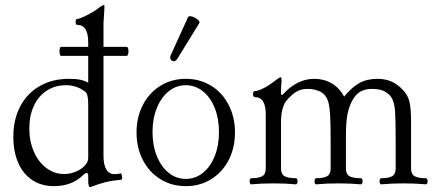

<svg xmlns="http://www.w3.org/2000/svg" viewBox="-20 -745 1776 780"><path d="M476.1 -22Q476.1 -15.1 473.1 -15.1Q436 -11.7 408.4 -4.9Q380.9 2 345.7 15.6Q342.8 15.6 340.6 8.8Q338.4 2 338.4 -8.8V-30.8Q338.4 -42 333 -42Q326.2 -42 319.3 -35.2Q272.9 11.2 199.2 11.2Q148.9 11.2 111.6 -13.2Q74.2 -37.6 54.2 -83Q34.2 -128.4 34.2 -189.9Q34.2 -259.8 62.3 -313Q90.3 -366.2 141.6 -395.5Q192.9 -424.8 259.8 -424.8Q288.1 -424.8 305.9 -421.1Q323.7 -417.5 338.4 -408.7V-518.1H228Q225.1 -518.1 223.4 -523.4Q221.7 -528.8 221.7 -536.6Q221.7 -543.9 223.4 -549.3Q225.1 -554.7 228 -554.7H338.4V-573.2Q338.4 -644 293.5 -644Q290.5 -644 288.8 -647.5Q287.1 -650.9 287.1 -656.2Q287.1 -661.1 288.8 -664.6Q290.5 -668 293.5 -668Q303.2 -668 334 -683.6Q364.7 -699.2 379.4 -711.4Q387.7 -718.3 393.6 -721.4Q399.4 -724.6 402.3 -724.6Q404.3 -724.6 404.3 -722.7Q404.3 -704.6 401.9 -672.9Q400.4 -659.2 400.4 -645V-554.7H495.1Q498 -554.7 500 -549.3Q502 -543.9 502 -536.6Q502 -529.3 500 -523.7Q498 -518.1 495.1 -518.1H400.4V-112.8Q400.4 -75.7 411.9 -56.6Q423.3 -37.6 444.8 -37.6Q458 -37.6 470.7 -40.5Q472.7 -41 474.4 -34.4Q476.1 -27.8 476.1 -22ZM240.7 -38.1Q259.3 -38.1 277.3 -43.7Q295.4 -49.3 310.5 -60.1Q338.4 -79.1 338.4 -105V-321.8Q338.4 -363.3 326.7 -372.1Q291.5 -398.9 248.5 -398.9Q204.1 -398.9 170.2 -377Q136.2 -355 117.7 -315.2Q99.1 -275.4 99.1 -223.1Q99.1 -170.9 117.7 -128.7Q136.2 -86.4 168.5 -62.3Q200.7 -38.1 240.7 -38.1Z M534.7 -207Q534.7 -269 560.5 -318.8Q586.4 -368.7 632.1 -396.7Q677.7 -424.8 734.9 -424.8Q792 -424.8 837.6 -396.7Q883.3 -368.7 908.9 -318.8Q934.6 -269 934.6 -207Q934.6 -144.5 908.9 -94.7Q883.3 -44.9 837.6 -16.8Q792 11.2 734.9 11.2Q677.7 11.2 632.1 -16.8Q586.4 -44.9 560.5 -94.7Q534.7 -144.5 534.7 -207ZM734.9 -18.1Q773.4 -18.1 804.2 -42.7Q835 -67.4 852.3 -110.6Q869.6 -153.8 869.6 -208.5Q869.6 -263.2 852.3 -306.4Q835 -349.6 804.2 -374.3Q773.4 -398.9 734.9 -398.9Q696.3 -398.9 665.5 -374.3Q634.8 -349.6 617.2 -306.2Q599.6 -262.7 599.6 -208.5Q599.6 -154.3 617.2 -110.8Q634.8 -67.4 665.5 -42.7Q696.3 -18.1 734.9 -18.1ZM685.5 -496.1Q680.2 -496.1 675.8 -500.7Q671.4 -505.4 671.4 -511.7Q671.4 -516.1 673.3 -520L743.7 -674.8Q746.1 -679.2 752.4 -679.2Q759.8 -679.2 770 -674.1Q780.3 -668.9 786.4 -662.4Q792.5 -655.8 789.6 -650.9L700.2 -505.9Q693.8 -496.1 685.5 -496.1Z M994.1 -8.8Q994.1 -13.7 995.8 -17.3Q997.6 -21 1000.5 -21Q1031.7 -21 1045.7 -29.3Q1059.6 -37.6 1059.6 -60.5V-281.2Q1059.6 -350.6 1014.6 -350.6Q1011.7 -350.6 1009.8 -354.2Q1007.8 -357.9 1007.8 -362.8Q1007.8 -367.7 1009.8 -371.3Q1011.7 -375 1014.6 -375Q1027.8 -375 1050.8 -386.7Q1073.7 -398.4 1098.6 -418Q1115.7 -431.2 1120.6 -431.2Q1124 -431.2 1124 -417.5Q1121.1 -394 1121.1 -361.3L1127.4 -359.4Q1185.5 -424.8 1256.8 -424.8Q1295.9 -424.8 1327.1 -406.7Q1358.4 -388.7 1377.9 -352.5Q1408.7 -390.1 1439.7 -407.5Q1470.7 -424.8 1513.7 -424.8Q1544.9 -424.8 1570.8 -413.6Q1596.7 -402.3 1620.1 -376Q1637.7 -356.9 1643.8 -329.6Q1649.9 -302.2 1649.9 -248V-60.5Q1649.9 -37.6 1664.3 -29.3Q1678.7 -21 1710.4 -21Q1713.4 -21 1715.3 -17.3Q1717.3 -13.7 1717.3 -8.8Q1717.3 -3.9 1715.3 0Q1713.4 3.9 1710.4 3.9Q1669.9 0 1619.6 0Q1569.3 0 1528.3 3.9Q1525.4 3.9 1523.7 0.2Q1522 -3.4 1522 -8.8Q1522 -13.7 1523.7 -17.3Q1525.4 -21 1528.3 -21Q1559.6 -21 1573.5 -29.3Q1587.4 -37.6 1587.4 -60.5V-172.9Q1587.4 -258.3 1585 -292.5Q1582.5 -326.7 1572.3 -345.7Q1563 -362.3 1543.7 -373Q1524.4 -383.8 1493.2 -383.8Q1463.4 -383.8 1445.1 -373.5Q1426.8 -363.3 1413.6 -340.8Q1399.4 -317.4 1392.3 -283.9Q1385.3 -250.5 1385.3 -195.3V-60.5Q1385.3 -37.6 1399.7 -29.3Q1414.1 -21 1446.3 -21Q1449.2 -21 1451.2 -17.3Q1453.1 -13.7 1453.1 -8.8Q1453.1 -3.9 1451.2 0Q1449.2 3.9 1446.3 3.9Q1405.3 0 1355.5 0Q1304.7 0 1264.2 3.9Q1261.2 3.9 1259.5 0.2Q1257.8 -3.4 1257.8 -8.8Q1257.8 -13.7 1259.5 -17.3Q1261.2 -21 1264.2 -21Q1295.4 -21 1309.3 -29.3Q1323.2 -37.6 1323.2 -60.5V-172.9Q1323.2 -242.7 1321 -279.8Q1318.8 -316.9 1312 -336.4Q1302.7 -362.3 1280.3 -373Q1257.8 -383.8 1231.4 -383.8Q1209 -383.8 1193.8 -377.4Q1178.7 -371.1 1163.1 -356.4Q1149.4 -344.2 1141.1 -332.8Q1132.8 -321.3 1127.2 -300.3Q1121.6 -279.3 1121.6 -246.6V-60.5Q1121.6 -37.6 1136 -29.3Q1150.4 -21 1182.1 -21Q1185.1 -21 1187 -17.3Q1189 -13.7 1189 -8.8Q1189 -3.9 1187 0Q1185.1 3.9 1182.1 3.9Q1141.6 0 1091.8 0Q1041 0 1000.5 3.9Q997.6 3.9 995.8 0.2Q994.1 -3.4 994.1 -8.8Z"/></svg>

Font: JuniusX Light
Style: Regular
Weight: 300
Designer: Peter S. Baker
Foundry: Briery Creek Software
Version: Version 1.008